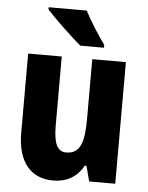

<svg xmlns="http://www.w3.org/2000/svg" viewBox="-54 -810 666 865"><g transform="rotate(5 278.5 -378.0)"><path d="M303 -766H131V-756C162 -721 249 -638 288 -606H395V-619C371 -651 324 -724 303 -766ZM499 -550H347V-282C347 -180 333 -121 266 -121C225 -121 209 -160 209 -237V-550H57V-192C57 -60 117 10 219 10C279 10 326 -16 355 -69H363L381 0H499Z"/></g></svg>

Font: Noto Sans Myanmar UI Condensed ExtraBold
Style: Regular
Weight: 800
Width: 3
Designer: Monotype Design Team
Foundry: Monotype Imaging Inc.
Version: Version 2.103